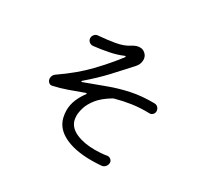

<svg xmlns="http://www.w3.org/2000/svg" viewBox="-157 -987 1314 1235"><g transform="rotate(30 500.0 -369.0)"><path d="M852 -458Q852 -444 841.5 -434Q831 -424 817 -425Q751 -427 690.5 -418Q630 -409 573 -393L563 -388Q502 -351 471.5 -312Q441 -273 430.5 -238Q420 -203 420 -178Q420 -167 421.5 -158.5Q423 -150 424 -145Q437 -96 494 -71Q551 -46 631 -46Q652 -46 674.5 -47.5Q697 -49 720 -53Q735 -55 746.5 -45.5Q758 -36 758 -22Q758 -6 747.5 6.5Q737 19 720 21Q681 24 645 24Q525 24 447.5 -14Q370 -52 353 -125Q347 -151 347 -175Q347 -217 363 -255.5Q379 -294 404 -327Q406 -329 406 -332Q406 -337 398 -334Q344 -314 292 -295.5Q240 -277 189 -266Q174 -262 162.5 -273Q151 -284 151 -300Q151 -324 171 -338Q287 -418 365 -499.5Q443 -581 501 -657Q504 -660 504 -663Q504 -670 494 -665Q453 -647 398 -636Q343 -625 287 -619Q271 -618 259 -628.5Q247 -639 247 -655Q247 -669 257 -680.5Q267 -692 281 -693Q345 -698 403.5 -708Q462 -718 501 -744Q517 -754 530 -758Q543 -762 554 -762Q574 -762 585.5 -753.5Q597 -745 601 -740Q614 -724 614 -702Q614 -670 590 -644Q538 -586 477.5 -521Q417 -456 341 -391Q337 -388 337 -385Q337 -380 345 -383Q426 -413 497.5 -439.5Q569 -466 645 -482Q721 -498 814 -497Q831 -497 841.5 -485.5Q852 -474 852 -458Z"/></g></svg>

Font: Kiwi Maru
Style: Regular
Weight: 400
Designer: Hiroki-Chan
Version: Version 1.100